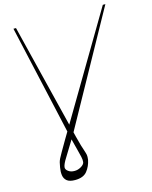

<svg xmlns="http://www.w3.org/2000/svg" viewBox="-137 -828 891 1129"><g transform="rotate(-15 308.0 -263.5)"><path d="M56.8 -740.1H72.4L228 -110.4L600.9 -740.1H616.5L240.4 -60.7L247.2 -32.7Q256 3.2 262.6 24.7Q269.2 46.2 273.8 59.3Q280.2 78.5 282 88.4Q283.7 98.4 281.2 117.9Q273.8 155.5 251.1 184.3Q228.3 213.1 177.6 213.1Q143.5 213.1 127.7 199.8Q111.9 186.4 109 164.6Q106.2 142.8 110.8 117.9Q114 99.4 116.5 89.3Q119 79.2 124.8 67.3Q130.7 55.4 143.8 32.8Q157 10.3 181.8 -32.7L206.7 -74.6ZM218.4 -23.4Q182.2 37.3 160.5 71.2Q138.8 105.1 136.4 123.6Q134.6 137.8 150.2 149.3Q165.8 160.9 187.5 160.5Q208.5 160.9 228 149.3Q247.5 137.8 250 123.6Q251.8 109.7 247.3 90.2Q242.9 70.7 234.7 39.8Q231.2 26.3 227.1 10.7Q223 -5 218.4 -23.4Z"/></g></svg>

Font: Inter Thin  BETA
Style: Italic
Weight: 100
Italic angle: -9.39999°
Designer: Rasmus Andersson
Foundry: rsms
Version: Version 3.011;git-f93a4a705